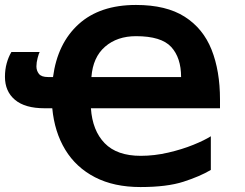

<svg xmlns="http://www.w3.org/2000/svg" viewBox="-20 -745 988 775"><path d="M529 -725Q651 -725 725.5 -677.5Q800 -630 834 -544.5Q868 -459 868 -343V-308H347Q353 -218 402.5 -167Q452 -116 548 -116Q603 -116 659 -129Q715 -142 760.5 -160.5Q806 -179 831 -195V-59Q787 -33 720.5 -11.5Q654 10 547 10Q440 10 363.5 -29.5Q287 -69 243.5 -140.5Q200 -212 191 -308H160Q81 -308 40.5 -342Q0 -376 0 -435Q0 -464 7 -489.5Q14 -515 26 -535H140Q137 -530 132 -511.5Q127 -493 127 -477Q127 -460 137 -447Q147 -434 174 -434H194Q212 -570 297.5 -647.5Q383 -725 529 -725ZM529 -599Q453 -599 404 -556.5Q355 -514 349 -434H711Q711 -512 671 -555.5Q631 -599 529 -599Z"/></svg>

Font: Noto IKEA Arabic
Style: Bold
Weight: 700
Designer: Monotype Design Team
Foundry: Monotype Imaging Inc.
Version: Version 1.200